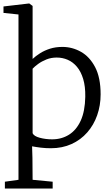

<svg xmlns="http://www.w3.org/2000/svg" viewBox="-25 -839 632 1101"><path d="M3 242V203L81 192V-756L-5 -765V-802L141 -819H143L162 -805V-501Q179.5 -517.5 204.5 -533.5Q229.5 -549.5 261.8 -559.8Q294 -570 333 -570Q389 -570 439 -542Q489 -514 520.5 -454Q552 -394 552 -298Q552 -234 532.2 -178Q512.5 -122 475.2 -79.5Q438 -37 385.2 -13Q332.5 11 267 11Q237 11 209.8 7.8Q182.5 4.5 159 0L161 66L162 192L277 203V242ZM274 -40Q328 -40 370.5 -66.5Q413 -93 437.8 -147Q462.5 -201 464 -284Q465 -343.5 452 -386.2Q439 -429 416 -456.2Q393 -483.5 363.2 -496.2Q333.5 -509 300 -509Q268.5 -509 241.5 -498.2Q214.5 -487.5 194 -472.5Q173.5 -457.5 162 -445V-75Q169.5 -58 203 -49Q236.5 -40 274 -40Z"/></svg>

Font: Merriweather Light 18pt Light
Style: Regular
Weight: 300
Version: Version 2.100